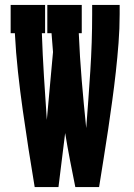

<svg xmlns="http://www.w3.org/2000/svg" viewBox="-20 -755 540 775"><path d="M120 0Q107 -77 95 -154.5Q83 -232 72 -309.5Q61 -387 52.5 -465Q44 -543 40 -621H23V-735H162V-621H149Q152 -533 157.5 -445.5Q163 -358 169 -271L194 -545Q193 -564 191 -583Q189 -602 188 -621H171V-735H310V-621H298Q302 -525 310 -429.5Q318 -334 328 -238Q337 -353 344.5 -468Q352 -583 352 -698V-735H463V-698Q463 -640 458.5 -581.5Q454 -523 447.5 -464.5Q441 -406 433 -348Q425 -290 416.5 -232Q408 -174 398.5 -116Q389 -58 380 0H284Q273 -54 262.5 -108.5Q252 -163 243 -218L216 0Z"/></svg>

Font: Iosevka Curly Slab Heavy
Style: Regular
Weight: 900
Monospace: yes
Designer: Belleve Invis
Foundry: Belleve Invis
Version: Version 22.1.2; ttfautohint (v1.8.4)